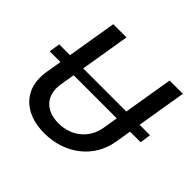

<svg xmlns="http://www.w3.org/2000/svg" viewBox="-176 -921 1127 1127"><g transform="rotate(45 387.5 -357.5)"><path d="M774.9 -419H687.9L739 -727.3H628.9L577.8 -419H219.8L271 -727.3H161.2L110.1 -419H20.6L9.9 -350.9H99.1L82 -248.9C56.8 -96.2 152.7 12.1 327.4 12.1C501.4 12.1 634.6 -96.2 659.8 -248.9L676.8 -350.9H764.6ZM193.2 -257.8 208.5 -350.9H566.4L551.1 -257.8C535.2 -159.1 455.3 -88.1 344.5 -88.1C233.7 -88.1 177.2 -159.1 193.2 -257.8Z"/></g></svg>

Font: Magic Ui Pro Medium
Style: Italic
Weight: 500
Italic angle: -9.39999°
Designer: Stefan Endress, Andreas Faust
Version: Version 1.000;FEAKit 1.0